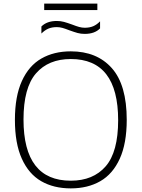

<svg xmlns="http://www.w3.org/2000/svg" viewBox="-20 -1033 784 1062"><path d="M62.5 -370Q62.5 -500 101 -584.8Q139.5 -669.5 208.8 -709.2Q278 -749 371.5 -749Q516 -749 598.5 -656.2Q681 -563.5 681 -370Q681 -240 642.5 -155.2Q604 -70.5 534.8 -30.8Q465.5 9 371.5 9Q277 9 208 -30.8Q139 -70.5 100.8 -155Q62.5 -239.5 62.5 -370ZM633.5 -368Q633.5 -706.5 371.5 -706.5Q248 -706.5 179 -627Q110 -547.5 110 -372Q110 -33.5 371.5 -33.5Q495.5 -33.5 564.5 -113Q633.5 -192.5 633.5 -368ZM363.5 -865.5Q340.5 -874.5 325 -878.8Q309.5 -883 294 -883Q267 -883 247.2 -874.5Q227.5 -866 209 -847.5V-886.5Q239.5 -917 294 -917Q315 -917 333.5 -912Q352 -907 379.5 -897Q402.5 -888 418 -883.8Q433.5 -879.5 449 -879.5Q475.5 -879.5 495.5 -888Q515.5 -896.5 533.5 -915V-876Q504 -845.5 448.5 -845.5Q427.5 -845.5 409.2 -850.5Q391 -855.5 363.5 -865.5ZM224.5 -977.5V-1013H518.5V-977.5Z"/></svg>

Font: Encode Sans Semi Expanded ExLight
Style: Regular
Weight: 275
Width: 6
Designer: Multiple Designers
Foundry: Impallari Type
Version: Version 2.000